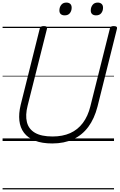

<svg xmlns="http://www.w3.org/2000/svg" viewBox="-20 -1092 927 1487"><path d="M385 19Q305 19 250.5 -2.5Q196 -24 166 -63.5Q136 -103 130 -158Q124 -213 140 -279L288 -871Q291 -881 297.5 -885.5Q304 -890 320 -890Q334 -890 340.5 -885.5Q347 -881 344 -870L194 -274Q175 -200 188.5 -146Q202 -92 251 -63.5Q300 -35 387 -35Q465 -35 523.5 -61Q582 -87 621.5 -139.5Q661 -192 680 -269L831 -871Q833 -881 839.5 -885.5Q846 -890 861 -890Q891 -890 886 -870L735 -266Q711 -173 664 -109.5Q617 -46 547 -13.5Q477 19 385 19ZM481 -973Q462 -973 451 -982.5Q440 -992 440 -1011Q440 -1036 454 -1054Q468 -1072 494 -1072Q513 -1072 524 -1062Q535 -1052 535 -1032Q535 -1008 521.5 -990.5Q508 -973 481 -973ZM724 -973Q705 -973 694 -982.5Q683 -992 683 -1011Q683 -1036 697 -1054Q711 -1072 737 -1072Q755 -1072 766.5 -1062Q778 -1052 778 -1032Q778 -1008 764.5 -990.5Q751 -973 724 -973ZM0 365H863V375H0ZM0 -20H863V0H0ZM0 -505H863V-500H0ZM0 -885H863V-875H0Z"/></svg>

Font: Playwrite IS Guides
Style: Regular
Weight: 400
Designer: Veronika Burian, José Scaglione
Foundry: TypeTogether
Version: Version 1.003